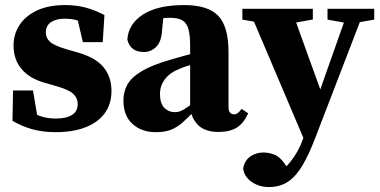

<svg xmlns="http://www.w3.org/2000/svg" viewBox="-20 -519 1536 776"><path d="M204.3 15.2Q155.1 15.2 112.7 3.9Q70.2 -7.4 30.4 -30.8L32.8 -153.5H113.3L135.9 -19.6L79.7 -39V-80.2Q112.2 -60.9 141.1 -50.4Q170.1 -39.9 204.9 -39.9Q248.5 -39.9 271.3 -54.6Q294.1 -69.2 294.1 -98.9Q294.1 -122.2 276.5 -139.2Q258.9 -156.2 209.7 -170.3L155.8 -185.9Q97.9 -203 66.4 -241Q34.8 -279 34.8 -335Q34.8 -381.1 59.1 -418.2Q83.5 -455.2 129.9 -476.9Q176.3 -498.5 243.6 -498.5Q288.2 -498.5 325.9 -488.4Q363.6 -478.3 402.1 -458.3L395.2 -348.6H314.9L286.2 -472L341.7 -448V-411.2Q314.8 -428.8 294 -436.1Q273.2 -443.4 239.7 -443.4Q206.7 -443.4 185.9 -429.3Q165.2 -415.1 165.2 -387.4Q165.2 -366.4 181.1 -350.9Q197.1 -335.3 248.8 -319.9L297.6 -306Q369 -284.5 399.7 -245.8Q430.5 -207 430.5 -151.4Q430.5 -98.5 403.2 -61.3Q376 -24.1 325.4 -4.5Q274.8 15.2 204.3 15.2Z M478.8 -112.7Q478.8 -148.7 495.1 -177.6Q511.3 -206.6 553.3 -231.7Q595.3 -256.8 672.4 -278.6Q693.4 -285.2 721.4 -292.8Q749.3 -300.4 778.8 -307.8Q808.2 -315.2 831.8 -320.6V-278.8Q796.3 -269.7 760 -259.5Q723.6 -249.3 701.4 -238.8Q678.7 -229.8 662.1 -215.4Q645.4 -201 636 -181.8Q626.6 -162.6 626.6 -139Q626.6 -101.2 644 -83.4Q661.4 -65.7 686.7 -65.7Q696.8 -65.7 705.8 -68.5Q714.9 -71.4 726.3 -78.6Q737.6 -85.8 753.5 -97L793.7 -127.2L804.1 -112.7L762.1 -67.1Q737.8 -41.4 716.9 -23Q695.9 -4.6 671.3 5.3Q646.7 15.2 610 15.2Q552.1 15.2 515.5 -18.1Q478.8 -51.4 478.8 -112.7ZM748.5 -81.9V-332.3Q748.5 -376.9 741.5 -401.6Q734.5 -426.3 717.1 -436.7Q699.7 -447.1 667.5 -447.1Q649 -447.1 628 -444.3Q606.9 -441.5 573.8 -432.7L642.7 -471.6L635.5 -402.2Q633.5 -352.1 612.1 -330.4Q590.8 -308.8 562.1 -308.8Q506.4 -308.8 494.7 -358.9Q498.6 -421.7 557.5 -460.1Q616.3 -498.5 724.5 -498.5Q821 -498.5 862.3 -454.9Q903.5 -411.2 903.5 -310.4V-86.1Q903.5 -71.6 909.5 -64.2Q915.6 -56.9 926.1 -56.9Q934 -56.9 940.9 -61.8Q947.7 -66.7 956.4 -78.9L982.9 -61.2Q964.9 -20.2 936.5 -2.9Q908 14.3 862.6 14.3Q811.5 14.3 783.2 -11.1Q755 -36.6 748.5 -81.9Z M1406.6 -424.7H1387.3L1303.7 -439.7V-483.4H1492.5V-439.7ZM1154.7 -424H1050.3L959.5 -439.7V-483.4H1244.4V-440.2ZM1290.8 -112.2 1216.6 62.8 984.5 -483.4H1156.9ZM1066 237Q1039.8 237 1016.7 227.1Q993.5 217.1 979.2 200Q964.9 182.8 962.7 161.6Q969.2 128.4 992.6 112.8Q1016.1 97.3 1045.3 97.3Q1065.3 97.3 1088.3 105.8Q1111.3 114.3 1131.3 143.6L1162.3 189.1L1124.7 206L1094.1 189.1Q1118 174.2 1138.9 151.9Q1159.8 129.6 1177.2 100.9Q1194.7 72.3 1205.9 38.7L1258.6 -112.5L1389.5 -483.4H1455L1253.2 40.9Q1228.6 104.9 1203.2 148.4Q1177.9 191.9 1145.3 214.5Q1112.8 237 1066 237Z"/></svg>

Font: Adobe Variable Font Prototype
Style: Regular
Weight: 389
Designer: Frank Grießhammer
Foundry: Adobe
Version: Version 1.004;hotconv 1.0.113;makeotfexe 2.5.65598